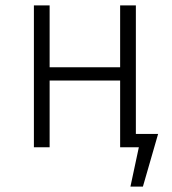

<svg xmlns="http://www.w3.org/2000/svg" viewBox="-20 -543 635 708"><path d="M507 145H461L492 0H423V-246H163V0H105V-523H163V-295H423V-523H481V-49H563Z"/></svg>

Font: Trujillo Light
Style: Regular
Weight: 300
Designer: Fira Sans original fonts by bBox Type GmbH, Carrois Corporate GbR, & Edenspiekermann AG / Changes by Cristiano Sobral
Foundry: Fira Sans original fonts by bBox Type GmbH, Carrois Corporate GbR, & Edenspiekermann AG / Changes by Cristiano Sobral
Version: Version 4.301;July 28, 2020;FontCreator 13.0.0.2655 64-bit